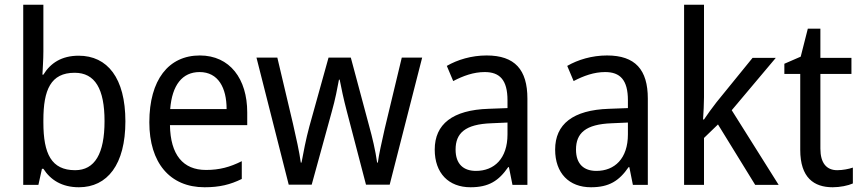

<svg xmlns="http://www.w3.org/2000/svg" viewBox="-20 -780 3637 810"><path d="M163 -563V-760H78V0H142L157 -68H163C193 -21 241 10 313 10C433 10 509 -86 509 -268C509 -451 433 -545 312 -545C240 -545 193 -514 163 -465H159C160 -490 163 -527 163 -563ZM295 -473C381 -473 421 -405 421 -269C421 -132 380 -62 297 -62C197 -62 163 -131 163 -263V-273C163 -401 194 -473 295 -473Z M823 -546C691 -546 610 -443 610 -264C610 -94 696 10 843 10C906 10 951 -1 1000 -25V-100C950 -75 906 -63 849 -63C752 -63 699 -127 697 -252H1023V-306C1023 -447 950 -546 823 -546ZM822 -476C901 -476 936 -409 936 -320H698C706 -421 749 -476 822 -476Z M1443 -311 1524 -1H1624L1761 -537H1675L1603 -237C1590 -180 1578 -125 1574 -94H1571C1564 -145 1550 -203 1538 -246L1460 -537H1366L1285 -246C1271 -195 1259 -132 1252 -94H1249C1243 -139 1229 -201 1216 -258L1150 -537H1062L1198 -1H1295L1380 -310C1394 -359 1404 -411 1410 -444H1413C1419 -412 1430 -360 1443 -311Z M2033 -546C1969 -546 1910 -528 1865 -502L1892 -438C1934 -460 1978 -476 2025 -476C2088 -476 2121 -443 2121 -357V-324L2041 -321C1889 -316 1814 -256 1814 -149C1814 -49 1873 10 1965 10C2042 10 2084 -17 2124 -75H2127L2142 0H2205V-364C2205 -486 2152 -546 2033 -546ZM2053 -260 2121 -263V-213C2121 -111 2065 -59 1988 -59C1936 -59 1902 -87 1902 -149C1902 -218 1942 -256 2053 -260Z M2541 -546C2477 -546 2418 -528 2373 -502L2400 -438C2442 -460 2486 -476 2533 -476C2596 -476 2629 -443 2629 -357V-324L2549 -321C2397 -316 2322 -256 2322 -149C2322 -49 2381 10 2473 10C2550 10 2592 -17 2632 -75H2635L2650 0H2713V-364C2713 -486 2660 -546 2541 -546ZM2561 -260 2629 -263V-213C2629 -111 2573 -59 2496 -59C2444 -59 2410 -87 2410 -149C2410 -218 2450 -256 2561 -260Z M2950 -370V-760H2866V0H2950V-198L3009 -255L3166 0H3265L3067 -315L3253 -536H3155L3003 -349C2987 -329 2962 -294 2950 -276H2946C2948 -305 2950 -343 2950 -370Z M3512 -62C3467 -62 3441 -92 3441 -153V-468H3572V-536H3441V-659H3388L3358 -541L3289 -511V-468H3356V-148C3356 -30 3414 10 3493 10C3524 10 3558 3 3578 -6V-73C3561 -67 3535 -62 3512 -62Z"/></svg>

Font: Noto Sans Gurmukhi SemiCondensed
Style: Regular
Weight: 400
Width: 4
Designer: Jelle Bosma - Monotype Design Team
Foundry: Monotype Imaging Inc.
Version: Version 2.004